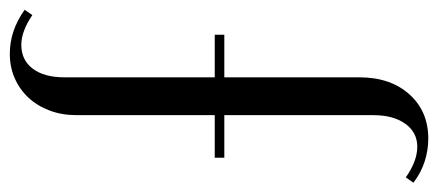

<svg xmlns="http://www.w3.org/2000/svg" viewBox="-348 -472 914 401"><g transform="rotate(-90 109.5 -271.0)"><path d="M21 166Q-3 166 -26.5 158.5Q-50 151 -71 135L-60 119Q-26 143 4 143Q34 143 52 118Q70 93 70 51V-260H-19V-280H70V-569Q70 -599 79.5 -624.5Q89 -650 106 -668.5Q123 -687 146.5 -697.5Q170 -708 198 -708Q247 -708 290 -677L279 -661Q245 -684 217 -684Q185 -684 167 -660Q149 -636 149 -594V-280H238V-260H149V22Q149 87 113.5 126.5Q78 166 21 166Z"/></g></svg>

Font: Moniqa SemBd Narrow Heading
Style: Regular
Weight: 600
Width: 4
Designer: Rajesh Rajput
Foundry: Rajesh Rajput
Version: Version 1.000